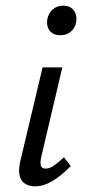

<svg xmlns="http://www.w3.org/2000/svg" viewBox="-20 -655 301 681"><path d="M104 6Q84 6 69.5 -3Q55 -12 50 -30.5Q45 -49 51 -79L131 -416H201L126 -97Q122 -78 125 -67.5Q128 -57 142 -57Q156 -57 171 -67.5Q186 -78 207 -97L231 -66Q198 -32 166 -13Q134 6 104 6ZM194 -530Q177 -530 165.5 -537.5Q154 -545 149.5 -558.5Q145 -572 148 -588Q152 -608 167 -621.5Q182 -635 204 -635Q221 -635 232 -627.5Q243 -620 248 -606.5Q253 -593 250 -576Q246 -555 231 -542.5Q216 -530 194 -530Z"/></svg>

Font: Ysabeau Office Medium
Style: Italic
Weight: 500
Italic angle: -12°
Designer: Christian Thalmann (Catharsis Fonts)
Version: Version 2.001;gftools[0.9.30]; featfreeze: tnum,lnum,ss02